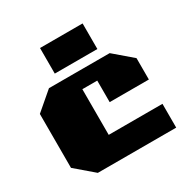

<svg xmlns="http://www.w3.org/2000/svg" viewBox="-165 -880 1006 1027"><g transform="rotate(-30 337.5 -366.5)"><path d="M216 -575V-733H479V-575ZM150 0 39 -95V-428L150 -523H525L636 -428V-296H394V-429H302V-147H634V0Z"/></g></svg>

Font: Tomorrow ExtraBold
Style: Regular
Weight: 800
Designer: Tony de Marco, Monica Rizzolli
Foundry: Just in Type
Version: Version 2.002